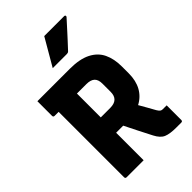

<svg xmlns="http://www.w3.org/2000/svg" viewBox="-275 -1049 1150 1150"><g transform="rotate(-45 300.0 -473.5)"><path d="M230 0H86Q75 0 75 -11V-565H41Q30 -565 30 -576V-700H304Q388 -700 439 -674Q490 -648 512.5 -601Q535 -554 535 -490V-431Q535 -369 510.5 -325Q486 -281 440 -257Q454 -233 467.5 -209Q481 -185 496 -158Q504 -145 510.5 -140Q517 -135 527 -135H560V-11Q560 0 549 0H507Q453 0 424.5 -12Q396 -24 375 -65Q353 -107 332 -149Q311 -191 290 -233H230ZM310 -565H230V-363H310Q380 -363 380 -429V-499Q380 -532 364 -548Q347 -565 310 -565ZM335 -947H504Q510 -947 512 -942.5Q514 -938 510 -933Q491 -912 476.5 -896Q462 -880 448 -864.5Q434 -849 416 -829.5Q398 -810 371 -781Q365 -775 355 -775H235Q261 -821 285 -861Q309 -901 335 -947Z"/></g></svg>

Font: Recursive Mn Lnr St XBd
Style: Regular
Weight: 800
Monospace: yes
Version: Version 1.079;hotconv 1.0.112;makeotfexe 2.5.65598; ttfautoh